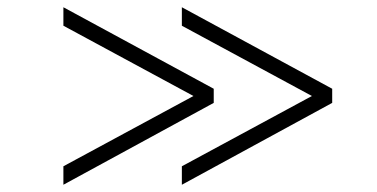

<svg xmlns="http://www.w3.org/2000/svg" viewBox="-20 -515 1040 530"><path d="M482 -5V-56L841 -250L482 -444V-495L897 -270V-231ZM155 -5V-56L514 -250L155 -444V-495L570 -270V-231Z"/></svg>

Font: Asta Sans Light
Style: Regular
Weight: 300
Designer: 42dot
Version: Version 1.000